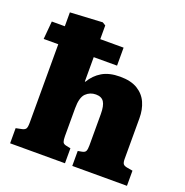

<svg xmlns="http://www.w3.org/2000/svg" viewBox="-136 -891 977 1013"><g transform="rotate(20 353.0 -384.5)"><path d="M29 -1V-86L63 -93Q77 -96 83 -104Q89 -112 89 -138V-579H7L16 -680H89V-758L270 -768L288 -757V-680H419V-579H288V-442H291Q315 -483 354.5 -506.5Q394 -530 455 -530Q516 -530 553.5 -507Q591 -484 608 -445.5Q625 -407 625 -359V-130Q625 -110 631 -102Q637 -94 656 -91L685 -86V-1H378V-85L400 -89Q417 -92 421.5 -102Q426 -112 426 -133V-309Q426 -356 412.5 -377Q399 -398 367 -398Q334 -398 311 -375.5Q288 -353 288 -292V-135Q288 -114 292 -103.5Q296 -93 313 -90L337 -85V-1Z"/></g></svg>

Font: Literata 12pt ExtraBold
Style: Regular
Weight: 800
Designer: Latin by Veronika Burian and Jose Scaglione. Greek by Irene Vlachou. Cyrillic by Vera Evstafieva.
Foundry: TypeTogether
Version: Version 3.002